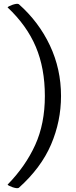

<svg xmlns="http://www.w3.org/2000/svg" viewBox="-20 -792 401 1010"><path d="M301 -287Q301 -154 248.5 -31.5Q196 91 79 196Q74 199 64.5 197.5Q55 196 45 192.5Q35 189 27.5 185Q20 181 20 179Q114 83 165 -29Q216 -141 216 -287Q216 -433 168.5 -545.5Q121 -658 20 -753Q20 -755 27.5 -759Q35 -763 45 -766.5Q55 -770 64.5 -771.5Q74 -773 79 -770Q184 -677 242.5 -553Q301 -429 301 -287Z"/></svg>

Font: Lusitana
Style: Regular
Weight: 400
Designer: Ana Paula Megda
Foundry: Ana Paula Megda
Version: Version 1.000; ttfautohint (v1.1) -l 8 -r 50 -G 200 -x 14 -D